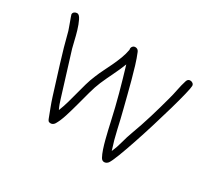

<svg xmlns="http://www.w3.org/2000/svg" viewBox="-137 -947 1303 1188"><g transform="rotate(30 514.5 -352.5)"><path d="M949 -675Q949 -662 937 -612.5Q925 -563 905.5 -494.5Q886 -426 862 -348Q838 -270 814.5 -200Q791 -130 771 -78Q751 -26 739 -9Q727 5 712 5Q697 5 688 -11Q677 -31 667.5 -59.5Q658 -88 650 -119Q642 -150 635 -180Q628 -210 623 -233Q603 -324 579.5 -410.5Q556 -497 529 -587Q510 -539 488.5 -495.5Q467 -452 447 -406Q431 -368 418 -320Q405 -272 392 -223Q379 -174 365 -129.5Q351 -85 333 -54Q322 -37 305 -37Q294 -37 289 -42.5Q284 -48 281 -57Q269 -89 256.5 -121.5Q244 -154 234 -186Q203 -286 172 -385Q141 -484 115 -587Q113 -593 107.5 -608.5Q102 -624 96 -640.5Q90 -657 85 -670.5Q80 -684 80 -686Q80 -697 88.5 -703.5Q97 -710 108 -710Q123 -710 136.5 -682.5Q150 -655 160.5 -619.5Q171 -584 178.5 -550.5Q186 -517 190 -504L284 -200Q289 -183 295 -166.5Q301 -150 309 -134Q323 -169 333.5 -206Q344 -243 353.5 -280Q363 -317 373.5 -354Q384 -391 399 -426Q411 -456 426.5 -486.5Q442 -517 456.5 -548Q471 -579 483 -610.5Q495 -642 501 -675Q500 -676 500 -682Q500 -693 507 -700.5Q514 -708 525 -708Q543 -708 551 -690Q566 -654 579.5 -609.5Q593 -565 605.5 -518.5Q618 -472 629.5 -426.5Q641 -381 651 -342Q668 -276 682.5 -210Q697 -144 719 -78Q736 -117 746.5 -158Q757 -199 772 -239Q799 -312 821.5 -386.5Q844 -461 864 -536Q874 -572 881 -608.5Q888 -645 899 -680Q905 -699 922 -699Q933 -699 941 -692.5Q949 -686 949 -675Z"/></g></svg>

Font: Wynona
Style: Regular
Weight: 400
Italic angle: -12°
Designer: Kanati
Foundry: Kanati and Michael Everson
Version: Version 2.000